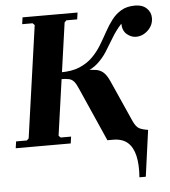

<svg xmlns="http://www.w3.org/2000/svg" viewBox="-62 -733 877 991"><g transform="rotate(-5 376.5 -237.5)"><path d="M506 -35H686L653 205H620Q625 140 614.5 94Q604 48 576.5 24Q549 0 501 0ZM-3 0 2 -35H58L68 -45L150 -625L140 -635H86L91 -670H376L371 -635H315L305 -625L223 -45L233 -35H287L282 0ZM472 0 349 -278Q338 -304 327.5 -316Q317 -328 301.5 -331.5Q286 -335 258 -335L263 -370H393Q423 -370 445 -366.5Q467 -363 483.5 -348.5Q500 -334 515 -300L610 -87Q624 -56 641 -47.5Q658 -39 686 -35L681 0ZM259 -340 263 -370Q321 -370 361 -387Q401 -404 428.5 -431.5Q456 -459 476 -492Q496 -525 514 -558Q532 -591 553 -618.5Q574 -646 603 -663Q632 -680 675 -680Q712 -680 734 -659.5Q756 -639 756 -609Q756 -572 728.5 -545.5Q701 -519 666 -519Q641 -519 619 -537.5Q597 -556 596 -593Q566 -560 545 -524.5Q524 -489 503 -456Q482 -423 453 -397Q424 -371 377.5 -355.5Q331 -340 259 -340Z"/></g></svg>

Font: Brygada 1918
Style: Italic
Weight: 400
Italic angle: -8°
Designer: Mateusz Machalski | Borys Kosmynka | Przemek Hoffer
Foundry: NIEPODLEGLA 2018
Version: Version 3.006